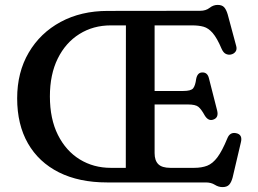

<svg xmlns="http://www.w3.org/2000/svg" viewBox="-20 -744 1052 783"><path d="M419.5 -699.5 796.5 -700Q819.5 -700 834.8 -712Q850 -724 867.5 -724Q885 -724 893.8 -714.8Q902.5 -705.5 908.5 -685.5L943.5 -555.5Q947 -542 940.2 -533Q933.5 -524 921 -521.5Q910.5 -519.5 900.5 -524.5Q890.5 -529.5 883.5 -545.5Q865 -589 847.5 -609.2Q830 -629.5 810.2 -635Q790.5 -640.5 763.5 -640.5H610.5V-373H727.5Q759 -373 767.8 -384Q776.5 -395 780 -422Q785 -447.5 803.5 -448.5Q826 -450 832 -425L865.5 -293.5Q873 -263.5 849 -256Q829.5 -249.5 815 -273Q801 -298.5 789.2 -308.2Q777.5 -318 746 -318H610.5V-119.5Q610.5 -89.5 625.5 -74.5Q640.5 -59.5 675 -59.5H771.5Q802.5 -59.5 825 -68.2Q847.5 -77 866.8 -102.8Q886 -128.5 907 -179.5Q917.5 -206 942.5 -201Q971 -195.5 962 -162L928.5 -19.5Q923 0.5 914 9.8Q905 19 887.5 19Q871 19 856 9.5Q841 0 819 0H416.5Q302.5 0 220.2 -41.2Q138 -82.5 94 -159.2Q50 -236 50 -343Q50 -449 97 -529.2Q144 -609.5 227.2 -654.5Q310.5 -699.5 419.5 -699.5ZM183.5 -351Q183.5 -259 216.2 -193.8Q249 -128.5 305.2 -94Q361.5 -59.5 432 -59.5H493L493.5 -640.5H432Q360 -640.5 303.8 -605.2Q247.5 -570 215.5 -505.2Q183.5 -440.5 183.5 -351Z"/></svg>

Font: Fraunces 9pt S100
Style: Regular
Weight: 400
Version: Version 1.000; ttfautohint (v1.8.3)